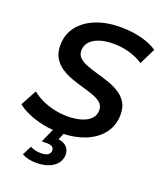

<svg xmlns="http://www.w3.org/2000/svg" viewBox="-168 -816 971 1151"><g transform="rotate(20 317.5 -241.0)"><path d="M201 228Q174 228 151 222.5Q128 217 110 207L140 148Q156 156 173 160Q190 164 209 164Q239 164 253.5 153Q268 142 268 126Q268 111 257 103Q246 95 221 95H190L229 8Q196 6 164 -1Q112 -12 69.5 -30.5Q27 -49 -1 -72L54 -174Q83 -150 120 -133Q157 -116 198.5 -107Q240 -98 282 -98Q333 -98 371 -110Q409 -122 429.5 -144Q450 -166 450 -197Q450 -225 431 -242.5Q412 -260 380.5 -271.5Q349 -283 311.5 -293.5Q274 -304 236 -317.5Q198 -331 167 -351.5Q136 -372 116.5 -404Q97 -436 97 -484Q97 -553 135.5 -603.5Q174 -654 242.5 -682Q311 -710 402 -710Q470 -710 531 -695Q592 -680 636 -651L585 -548Q546 -574 497 -588Q448 -602 395 -602Q343 -602 305 -589Q267 -576 247 -553Q227 -530 226 -499Q226 -470 245 -452.5Q264 -435 295 -423Q326 -411 364 -400.5Q402 -390 439.5 -377Q477 -364 509 -344Q541 -324 560 -293.5Q579 -263 579 -217Q579 -148 540.5 -97Q502 -46 433 -18Q373 6 297 9L280 49Q316 54 334 74Q352 94 352 123Q350 172 308.5 200Q267 228 201 228Z"/></g></svg>

Font: Montserrat Thin SemiBold
Style: Italic
Weight: 600
Italic angle: -11.3°
Version: Version 9.000